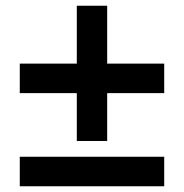

<svg xmlns="http://www.w3.org/2000/svg" viewBox="-20 -650 642 670"><path d="M49 -428H248V-630H354V-428H553V-325H354V-158H248V-325H49ZM49 -103H553V0H49Z"/></svg>

Font: Involve SemiBold
Style: Regular
Weight: 600
Designer: Stefan Peev
Foundry: Context Ltd.
Version: Version 1.001